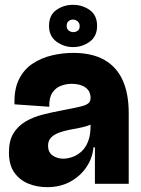

<svg xmlns="http://www.w3.org/2000/svg" viewBox="-20 -761 583 795"><path d="M175 14Q135 14 99 0Q63 -14 40 -45.5Q17 -77 17 -130Q17 -179 36 -209.5Q55 -240 87 -258.5Q119 -277 157 -286.5Q195 -296 232 -303Q284 -313 310 -319Q336 -325 345.5 -333Q355 -341 355 -355Q355 -384 333.5 -399Q312 -414 277 -414Q255 -414 233 -406Q211 -398 197 -377.5Q183 -357 184 -319L40 -329Q38 -392 59 -433.5Q80 -475 116.5 -498.5Q153 -522 196.5 -532Q240 -542 283 -542Q362 -542 413 -512.5Q464 -483 488.5 -427.5Q513 -372 513 -293V-199Q513 -166 513 -132.5Q513 -99 513 -66Q513 -33 513 0H373Q373 -36 373 -73Q373 -110 373 -151H367Q363 -106 337.5 -68.5Q312 -31 270.5 -8.5Q229 14 175 14ZM242 -104Q259 -104 278.5 -110.5Q298 -117 315.5 -132Q333 -147 344 -173.5Q355 -200 355 -239V-263L382 -266Q374 -253 355.5 -245Q337 -237 314 -232.5Q291 -228 267.5 -223.5Q244 -219 224 -211.5Q204 -204 191.5 -191.5Q179 -179 179 -157Q179 -131 197.5 -117.5Q216 -104 242 -104ZM283 -566Q245 -566 214 -588.5Q183 -611 183 -654Q183 -698 213 -719.5Q243 -741 283 -741Q321 -741 351.5 -719.5Q382 -698 382 -654Q382 -610 351 -588Q320 -566 283 -566ZM284 -628Q294 -628 302 -634Q310 -640 310 -653Q310 -665 301.5 -672.5Q293 -680 282 -680Q271 -680 263.5 -673Q256 -666 256 -654Q256 -641 264.5 -634.5Q273 -628 284 -628Z"/></svg>

Font: Bricolage Grotesque 96pt ExtraBold
Style: Regular
Weight: 800
Designer: Mathieu Triay
Foundry: Atelier Triay
Version: Version 1.001;gftools[0.9.33.dev8+g029e19f]